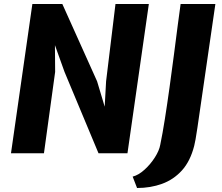

<svg xmlns="http://www.w3.org/2000/svg" viewBox="-20 -767 1112 961"><path d="M35 0 142 -747H292L466 -360L504 -233L511 -360L558 -747H725L618 0H473L303 -407L255 -541L256 -407L200 0ZM666 174 644 117Q673.5 109.5 703.5 82.2Q733.5 55 755.2 20.8Q777 -13.5 782 -42Q793.5 -96.5 805.2 -171.2Q817 -246 828.5 -329Q840 -412 850.5 -492.5Q861 -573 869.5 -639.5Q878 -706 884 -747H1058L968 -127Q963 -92 958.8 -69.5Q954.5 -47 952 -37Q932.5 39.5 890.8 85.8Q849 132 791.2 153Q733.5 174 666 174Z"/></svg>

Font: Merriweather Sans ExtraBold
Style: Italic
Weight: 800
Italic angle: -7.5°
Designer: Eben Sorkin
Foundry: Eben Sorkin
Version: Version 2.001; ttfautohint (v1.8.3)